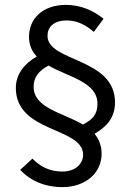

<svg xmlns="http://www.w3.org/2000/svg" viewBox="-20 -704 537 788"><path d="M452 -284C452 -468 175 -449 175 -557C175 -591 198 -620 254 -620C299 -620 334 -600 365 -573L405 -627C367 -658 314 -684 251 -684C151 -684 99 -623 99 -554C99 -519 111 -493 131 -472C81 -444 45 -400 45 -343C45 -158 321 -183 321 -69C321 -31 289 0 236 0C183 0 146 -20 113 -53L63 -7C104 38 165 64 236 64C331 64 397 6 397 -73C397 -107 386 -133 368 -155C418 -184 452 -221 452 -284ZM320 -193C237 -242 118 -260 118 -348C118 -389 141 -414 179 -435C262 -387 380 -368 380 -278C380 -234 359 -212 320 -193Z"/></svg>

Font: Cambridge Sans
Style: Regular
Weight: 400
Version: Version 2.020;PS 002.020;hotconv 1.0.88;makeotf.lib2.5.64775